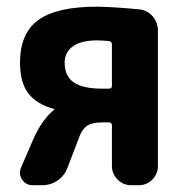

<svg xmlns="http://www.w3.org/2000/svg" viewBox="-20 -547 540 567"><path d="M310.5 -293V-416Q310.5 -423.8 301.8 -425.8Q279.3 -427.7 266.6 -427.7Q219.7 -427.7 195.3 -410.2Q170.9 -392.6 170.9 -362.3Q170.9 -322.3 197.8 -303.7Q224.6 -285.2 281.2 -285.2H301.8Q310.5 -285.2 310.5 -293ZM389.6 -519.5Q414.1 -517.6 430.2 -499.5Q446.3 -481.4 446.3 -456.1V-56.6Q446.3 -33.2 429.7 -16.6Q413.1 0 389.6 0H367.2Q343.8 0 327.1 -17.1Q310.5 -34.2 310.5 -56.6V-176.8Q310.5 -185.5 301.8 -185.5H281.2Q252.9 -185.5 238.3 -176.3Q223.6 -167 214.8 -144.5L179.7 -52.7Q170.9 -28.3 150.4 -14.2Q129.9 0 104.5 0H76.2Q56.6 0 45.4 -16.6Q34.2 -33.2 42 -51.8L79.1 -137.7Q104.5 -194.3 139.6 -222.7Q140.6 -222.7 140.6 -223.6Q140.6 -225.6 138.7 -225.6Q87.9 -239.3 63.5 -271.5Q39.1 -303.7 39.1 -362.3Q39.1 -449.2 93.8 -488.3Q148.4 -527.3 266.6 -527.3Q318.4 -526.4 389.6 -519.5Z"/></svg>

Font: Rounded Mgen+ 1mn bold
Style: Bold
Weight: 700
Designer: [Source Han Sans]
Ryoko NISHIZUKA  (kana & ideographs); Paul D. Hunt (Latin, Greek & Cyrillic); Wenlong ZHANG  (bopomofo
Version: Version 1.059.20150602